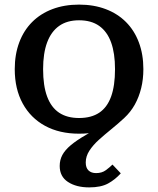

<svg xmlns="http://www.w3.org/2000/svg" viewBox="-20 -568 686 833"><path d="M167 -268Q167 -196 184.5 -149Q202 -102 236.5 -79Q271 -56 323 -56Q376 -56 410.5 -79Q445 -102 462 -149Q479 -196 479 -268Q479 -337 462 -384Q445 -431 410.5 -455.5Q376 -480 323 -480Q271 -480 236.5 -455.5Q202 -431 184.5 -384Q167 -337 167 -268ZM450 -37 441 -8Q424 -2 404.5 3Q385 8 365 10Q345 12 323 12Q238 12 175.5 -22Q113 -56 78.5 -119Q44 -182 44 -268Q44 -332 63.5 -384Q83 -436 119.5 -472.5Q156 -509 207.5 -528.5Q259 -548 323 -548Q387 -548 438.5 -528.5Q490 -509 526.5 -472.5Q563 -436 582.5 -384Q602 -332 602 -268Q602 -224 592.5 -185.5Q583 -147 565 -114.5Q547 -82 519 -56Q492 -31 463 -7.5Q434 16 409 38.5Q384 61 368 85.5Q352 110 352 137Q352 160 364 171.5Q376 183 397 183Q422 183 439 170.5Q456 158 468 146L504 184Q480 211 449 228Q418 245 367 245Q311 245 275 221.5Q239 198 239 152Q239 126 250.5 104.5Q262 83 287 62Q312 41 352.5 17.5Q393 -6 450 -37Z"/></svg>

Font: Roboto Serif 20pt Medium
Style: Regular
Weight: 500
Version: Version 1.008